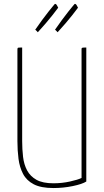

<svg xmlns="http://www.w3.org/2000/svg" viewBox="-20 -940 524 970"><path d="M250 10Q187 10 150.5 -9Q114 -28 96.5 -61.5Q79 -95 73.5 -137.5Q68 -180 68 -227V-690Q68 -695 69 -697Q70 -699 75 -699.5Q80 -700 92 -700V-227Q92 -186 96.5 -147.5Q101 -109 117 -79Q133 -49 164.5 -31.5Q196 -14 250 -14Q293 -14 333.5 -23Q374 -32 392 -41V-691Q392 -696 393.5 -697.5Q395 -699 400.5 -699.5Q406 -700 416 -700V-23Q396 -10 348 0Q300 10 250 10ZM171 -777Q171 -777 168 -780.5Q165 -784 161.5 -787Q158 -790 158 -790Q175 -815 192.5 -838.5Q210 -862 224.5 -880.5Q239 -899 248 -909.5Q257 -920 257 -920Q263 -922 268.5 -911.5Q274 -901 274 -901Q274 -901 266 -890.5Q258 -880 244 -862Q230 -844 211 -822Q192 -800 171 -777ZM271 -777Q271 -777 268 -780.5Q265 -784 261.5 -787Q258 -790 258 -790Q275 -815 292.5 -838.5Q310 -862 324.5 -880.5Q339 -899 348 -909.5Q357 -920 357 -920Q363 -922 368.5 -911.5Q374 -901 374 -901Q374 -901 366 -890.5Q358 -880 344 -862Q330 -844 311 -822Q292 -800 271 -777Z"/></svg>

Font: Yanone Kaffeesatz ExtraLight ExtraLight
Style: Regular
Weight: 250
Version: Version 2.003